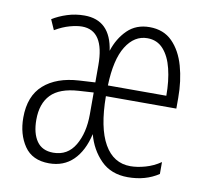

<svg xmlns="http://www.w3.org/2000/svg" viewBox="-66 -614 756 697"><g transform="rotate(10 311.5 -265.5)"><path d="M431.6 -540.5Q483.4 -540.5 515.6 -508.1Q547.9 -475.6 563 -422.1Q578.1 -368.7 578.1 -305.7V-266.1H318.4Q319.3 -149.9 353.3 -90.6Q387.2 -31.2 449.7 -31.2Q475.1 -31.2 504.6 -39.6Q534.2 -47.9 560.5 -65.9V-22Q512.7 9.8 447.3 9.8Q385.7 9.8 347.9 -28.3Q310.1 -66.4 295.4 -122.1Q280.8 -58.6 245.8 -24.4Q210.9 9.8 157.2 9.8Q95.2 9.8 65.9 -33.2Q36.6 -76.2 36.6 -137.7Q36.6 -217.3 83.5 -258.8Q130.4 -300.3 212.9 -305.2L272 -308.6V-372.1Q272 -500 189.5 -500Q170.9 -500 145 -492.9Q119.1 -485.8 90.8 -469.2L74.2 -506.8Q97.7 -521.5 127.9 -531.2Q158.2 -541 191.4 -541Q287.6 -541 303.2 -430.7Q318.4 -478 350.3 -509.3Q382.3 -540.5 431.6 -540.5ZM430.7 -499.5Q382.8 -499.5 352.3 -450.7Q321.8 -401.9 318.8 -305.7H534.2Q534.2 -360.8 523.4 -404.5Q512.7 -448.2 489.7 -473.9Q466.8 -499.5 430.7 -499.5ZM272.5 -271.5 217.8 -268.1Q147.9 -263.7 116.2 -230.7Q84.5 -197.8 84.5 -138.2Q84.5 -88.4 104.5 -59.6Q124.5 -30.8 165.5 -30.8Q218.3 -30.8 245.4 -76.7Q272.5 -122.6 272.5 -191.4Z"/></g></svg>

Font: Open Sans Condensed Light
Style: Regular
Weight: 300
Width: 3
Designer: Monotype Design Team
Foundry: Monotype Imaging Inc.
Version: Version 3.003; ttfautohint (v1.8.4)